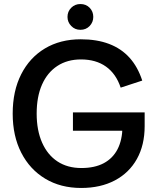

<svg xmlns="http://www.w3.org/2000/svg" viewBox="-20 -916 777 953"><path d="M383 17Q281 17 204.5 -29Q128 -75 85.5 -158Q43 -241 43 -352Q43 -464 85 -547Q127 -630 203 -675.5Q279 -721 381 -721Q461 -721 521.5 -698Q582 -675 623 -629.5Q664 -584 686 -516L579 -481Q556 -550 506 -585.5Q456 -621 382 -621Q314 -621 264.5 -588.5Q215 -556 188.5 -496Q162 -436 162 -352Q162 -269 189 -208Q216 -147 265.5 -114.5Q315 -82 384 -82Q450 -82 495 -106Q540 -130 563.5 -175.5Q587 -221 588 -287L627 -267H342V-358H698V-290Q698 -196 659.5 -127Q621 -58 550 -20.5Q479 17 383 17ZM379 -768Q352 -768 333.5 -787Q315 -806 315 -832Q315 -859 333.5 -877.5Q352 -896 379 -896Q407 -896 425 -877.5Q443 -859 443 -832Q443 -806 425 -787Q407 -768 379 -768Z"/></svg>

Font: TikTok Sans 24pt Medium
Style: Regular
Weight: 500
Version: Version 4.000